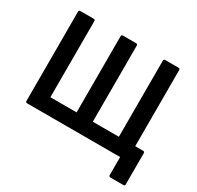

<svg xmlns="http://www.w3.org/2000/svg" viewBox="-167 -848 1209 1180"><g transform="rotate(30 437.5 -258.0)"><path d="M753 139Q741 139 741 128V0H81Q70 0 70 -11V-644Q70 -655 81 -655H175Q186 -655 186 -644V-104H372V-644Q372 -655 382 -655H476Q487 -655 487 -644V-104H672V-644Q672 -655 683 -655H778Q788 -655 788 -644V-104H845Q855 -104 855 -93V128Q855 139 845 139Z"/></g></svg>

Font: Sofia Sans Semi Condensed
Style: Bold
Weight: 700
Designer: Botio Nikoltchev, Ani Petrova
Foundry: lettersoup
Version: Version 4.100; ttfautohint (v1.8.4.7-5d5b)